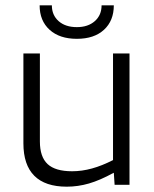

<svg xmlns="http://www.w3.org/2000/svg" viewBox="-20 -695 579 722"><path d="M231 7Q150 7 109 -34Q68 -75 68 -156V-494H130V-163Q130 -105 159 -78Q188 -51 251 -51Q288 -51 326 -61.5Q364 -72 405 -93V-494H467V0H411L408 -45H407Q356 -17 314.5 -5Q273 7 231 7ZM362 -675H408Q408 -617 371 -583Q334 -549 269 -549Q204 -549 166.5 -583Q129 -617 129 -675H175Q175 -638 200.5 -615.5Q226 -593 269 -593Q311 -593 336.5 -615.5Q362 -638 362 -675Z"/></svg>

Font: Blinker Light
Style: Regular
Weight: 300
Designer: Juergen Huber
Foundry: supertype
Version: Version 1.017;hotconv 1.0.117;makeotfexe 2.5.65602